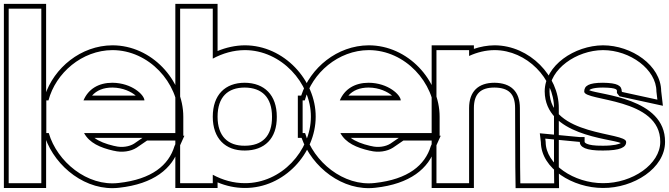

<svg xmlns="http://www.w3.org/2000/svg" viewBox="-28 -889 3484 1000"><path d="M17.2 -759V-844H187.2V-759V-20V65H17.2V-20ZM-7.8 -869V90H212.2V-869Z M406.8 -366H724.2C724.2 -394 659.8 -457 557.5 -458C485.4 -458 432 -425.5 406.8 -366ZM226 -196H213.2V-281V-366H224.4C262.3 -509.5 399.3 -627.2 557.5 -628C747.2 -628 901.7 -458 901.7 -281V-196H816.7H409.8C437.5 -144.9 493.2 -119.9 563.2 -104H564.4C607 -93 653 -100 684 -120L738 -157H893.8L880.8 -128C850.8 -29 763.3 45 589.7 64C426.2 83.4 269 -47.4 226 -196ZM451.4 -391C475.5 -418.2 510.2 -433 557.4 -433C612.9 -432.5 656.1 -410.7 679 -391ZM714.2 -171 670.2 -140.8C645.4 -125.2 606.6 -118.9 570.7 -128.2L567.6 -129H566.1C522.7 -139.1 487.8 -152.8 463.9 -171ZM926.7 -182V-281C926.7 -471.5 762.2 -653 557.4 -653C393.3 -652.1 253 -535.9 205.7 -391H188.2V-171H207.7C261.1 -19.4 421.1 109.1 592.5 88.8C771.8 69.2 870.6 -10.5 904.2 -119.2L932.4 -182Z M1080.2 21.1V65H910.2V-20V-281V-759V-844H1080.2V-759V-583.6C1131.2 -611.3 1188.4 -627.7 1247 -628C1436.7 -628 1592.2 -457 1591.2 -281C1591.2 -104 1437.9 66 1247 65C1188.2 65 1131.1 48.8 1080.2 21.1ZM1080.2 -281C1080.2 -168 1145.8 -104 1247 -105C1349.3 -105 1414.9 -167 1413.7 -281C1413.7 -394 1349.3 -457 1247 -458C1144.6 -458 1080.2 -395 1080.2 -281ZM1105.2 60.8C1149.6 79.4 1197.7 90 1246.9 90C1452.7 91.1 1616.2 -90.7 1616.2 -280.9C1617.3 -470.5 1451.7 -653 1246.9 -653C1197.7 -652.7 1148.1 -641.3 1105.2 -623.3V-869H885.2V90H1105.2ZM1105.2 -281C1105.2 -383.3 1158 -433 1246.9 -433C1336.1 -432.1 1388.7 -382.3 1388.7 -280.9C1389.8 -178.9 1336.6 -130 1246.9 -130C1159 -129.1 1105.2 -179.8 1105.2 -281Z M1741.8 -366H2059.2C2059.2 -394 1994.8 -457 1892.5 -458C1820.4 -458 1767 -425.5 1741.8 -366ZM1561 -196H1548.2V-281V-366H1559.4C1597.3 -509.5 1734.3 -627.2 1892.5 -628C2082.2 -628 2236.7 -458 2236.7 -281V-196H2151.7H1744.8C1772.5 -144.9 1828.2 -119.9 1898.2 -104H1899.4C1942 -93 1988 -100 2019 -120L2073 -157H2228.8L2215.8 -128C2185.8 -29 2098.3 45 1924.7 64C1761.2 83.4 1604 -47.4 1561 -196ZM1786.4 -391C1810.5 -418.2 1845.2 -433 1892.4 -433C1947.9 -432.5 1991.1 -410.7 2014 -391ZM2049.2 -171 2005.2 -140.8C1980.4 -125.2 1941.6 -118.9 1905.7 -128.2L1902.6 -129H1901.1C1857.7 -139.1 1822.8 -152.8 1798.9 -171ZM2261.7 -182V-281C2261.7 -471.5 2097.2 -653 1892.4 -653C1728.3 -652.1 1588 -535.9 1540.7 -391H1523.2V-171H1542.7C1596.1 -19.4 1756.1 109.1 1927.5 88.8C2106.8 69.2 2205.6 -10.5 2239.2 -119.2L2267.4 -182Z M2415.2 -597.5C2456.7 -616.6 2501.8 -627.7 2547.5 -628C2716.5 -628 2858.4 -478 2857.4 -326V-20L2858.4 66H2682L2680.9 -19L2679.8 -326C2679.8 -413 2632.6 -457 2547.5 -458C2463.5 -458 2415.2 -413 2415.2 -326V-241V-20V65H2245.2V-20V-241V-326V-543V-628H2415.2ZM2440.2 -634.4V-653H2220.2V90H2440.2V-326C2440.2 -400.5 2475.4 -433 2547.4 -433C2620.9 -432.1 2654.8 -400.6 2654.8 -325.9L2655.9 -18.8L2657.4 91H2883.7L2882.4 -20.1V-325.9C2883.5 -492.3 2730.8 -653 2547.4 -653C2510.7 -652.8 2472.8 -645.6 2440.2 -634.4Z M3390.8 -413 3395.8 -370 3212.5 -410 3210.2 -413C3210.2 -443 3188.4 -457 3112.5 -458C3037.8 -458 3014.8 -442 3014.8 -412C3014.8 -361 3412.8 -382 3410.8 -150C3410.8 -34 3265.5 66 3112.5 65C2961.8 65 2814 -33 2814 -150L2812 -167L2989.5 -150H2991.8C2991.8 -123 3022.8 -104 3112.5 -105C3203.3 -105 3233.2 -122 3233.2 -149V-150C3233.2 -202 2836 -179 2834 -413C2834 -528 2973.3 -627 3112.5 -628C3254 -628 3390.8 -527 3390.8 -413ZM3415.7 -414.5C3414.3 -548.5 3261.8 -653 3112.4 -653C2965.1 -651.9 2809 -548.6 2809 -412.9C2810.9 -182.8 3147.3 -168.8 3205.3 -144.1C3197.3 -138.3 3169.3 -130 3112.4 -130C3018.6 -129 3016.8 -150 3016.8 -150V-175H2991.8C2930.8 -180.8 2873.8 -186.2 2814.3 -191.9L2783.5 -194.8L2789 -148.5C2790.5 -10.1 2955.9 90 3112.4 90C3272.3 91 3435.8 -12.6 3435.8 -149.9C3437.7 -379.9 3094.7 -394.7 3040.9 -418.9C3042.1 -421.2 3054.4 -433 3112.3 -433C3190 -432 3185.2 -419.9 3185.2 -413V-404.5L3198.3 -387.5L3424.6 -338.1Z"/></svg>

Font: Nordica Plus
Style: NordicaClassicBkExtOl
Weight: 900
Version: Version 1.01